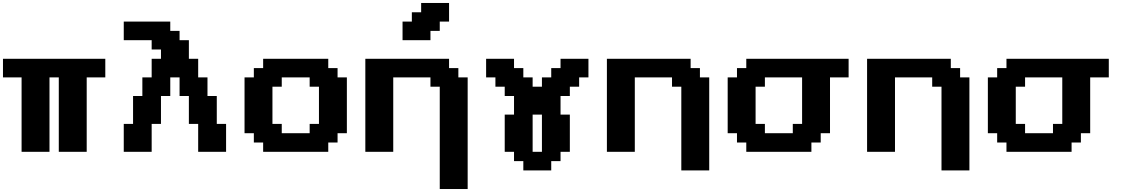

<svg xmlns="http://www.w3.org/2000/svg" viewBox="-20 -1020 7594 1290"><path d="M375 0H562.5V-500H687.5V-625H0V-500H125V0H312.5V-500H375Z M1311.5 0H1499V-187.5H1436.5V-375H1374V-500H1311.5V-625H1249V-750H1186.5V-812.5H1124V-875H811.5V-750H999V-687.5H1061.5V-625H999V-500H936.5V-375H874V-187.5H811.5V0H999V-187.5H1061.5V-375H1124V-500H1186.5V-375H1249V-187.5H1311.5Z M1748 0H2185.5V-62.5H2248V-125H2310.5V-500H2248V-562.5H2185.5V-625H1748V-562.5H1685.5V-500H1623V-125H1685.5V-62.5H1748ZM2060.5 -125H1873V-187.5H1810.5V-437.5H1873V-500H2060.5V-437.5H2123V-187.5H2060.5Z M2934.6 250H3122.1V-500H3059.6V-562.5H2997.1V-625H2434.6V0H2622.1V-500H2872.1V-437.5H2934.6ZM2684.6 -750H2872.1V-812.5H2934.6V-875H2997.1V-1000H2809.6V-937.5H2747.1V-875H2684.6Z M3496.1 125H3683.6V62.5H3746.1V0H3808.6V-250H3746.1V-375H3808.6V-437.5H3871.1V-500H3933.6V-625H3746.1V-562.5H3683.6V-500H3621.1V-437.5H3558.6V-500H3496.1V-562.5H3433.6V-625H3246.1V-500H3308.6V-437.5H3371.1V-375H3433.6V-250H3371.1V0H3433.6V62.5H3496.1ZM3621.1 0H3558.6V-250H3621.1Z M4557.6 125H4745.1V-500H4682.6V-562.5H4620.1V-625H4057.6V0H4245.1V-500H4495.1V-437.5H4557.6Z M4994.1 0H5431.6V-62.5H5494.1V-125H5556.6V-500H5681.6V-625H4994.1V-562.5H4931.6V-500H4869.1V-125H4931.6V-62.5H4994.1ZM5306.6 -125H5119.1V-187.5H5056.6V-437.5H5119.1V-500H5369.1V-187.5H5306.6Z M6305.7 125H6493.2V-500H6430.7V-562.5H6368.2V-625H5805.7V0H5993.2V-500H6243.2V-437.5H6305.7Z M6742.2 0H7179.7V-62.5H7242.2V-125H7304.7V-500H7429.7V-625H6742.2V-562.5H6679.7V-500H6617.2V-125H6679.7V-62.5H6742.2ZM7054.7 -125H6867.2V-187.5H6804.7V-437.5H6867.2V-500H7117.2V-187.5H7054.7Z"/></svg>

Font: Faithful 32x
Style: Semibold
Weight: 400
Foundry: Faithful Resource Pack
Version: Version 1.0; January 27, 2023